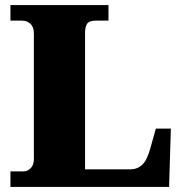

<svg xmlns="http://www.w3.org/2000/svg" viewBox="-20 -734 717 754"><path d="M21 0V-61H74Q88 -61 100.5 -73.5Q113 -86 113 -109V-602Q113 -628 99.5 -640.5Q86 -653 66 -653H21V-714H406V-653H357Q330 -653 322 -640.5Q314 -628 314 -604V-69H492Q519 -69 538.5 -87Q558 -105 571 -154L592 -229H651L644 0Z"/></svg>

Font: Noto Serif Tamil Black
Style: Italic
Weight: 900
Italic angle: -12°
Designer: Indian Type Foundry, Tom Grace, and the Monotype Design Team
Foundry: Monotype Imaging Inc.
Version: Version 2.003; ttfautohint (v1.8.4.7-5d5b)